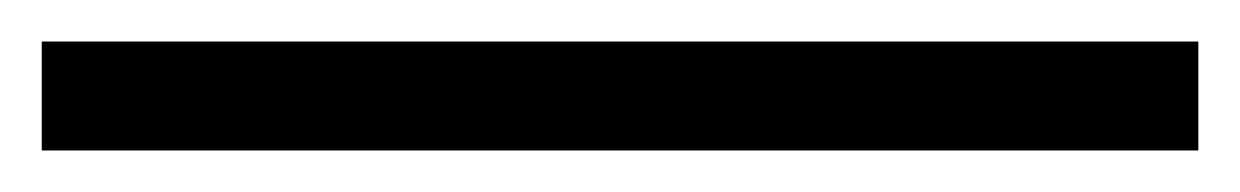

<svg xmlns="http://www.w3.org/2000/svg" viewBox="-20 132 594 92"><path d="M0 151.9H554.2V204.1H0Z"/></svg>

Font: Montserrat Light
Style: Regular
Weight: 300
Designer: Julieta Ulanovsky
Foundry: Julieta Ulanovsky
Version: Version 1.000;PS 002.000;hotconv 1.0.70;makeotf.lib2.5.58329